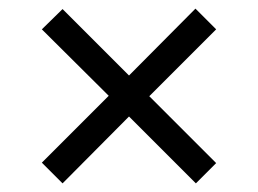

<svg xmlns="http://www.w3.org/2000/svg" viewBox="-20 -581 599 445"><path d="M125 -156 77 -204 232 -359 77 -513 125 -560 279 -406 433 -561 481 -513 326 -358 481 -203 434 -156 279 -311Z"/></svg>

Font: Noto Serif Malayalam SemiBold
Style: Regular
Weight: 600
Designer: Indian type Foundry, Jelle Bosma, Monotype Design Team
Foundry: Monotype Imaging Inc.
Version: Version 2.104; ttfautohint (v1.8.4.7-5d5b)